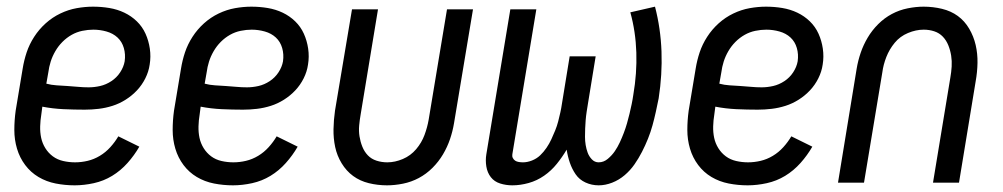

<svg xmlns="http://www.w3.org/2000/svg" viewBox="-20 -548 3009 576"><path d="M204 8Q175 8 147 2.5Q119 -3 95.5 -17Q72 -31 55.5 -53Q39 -75 31 -102Q23 -129 23 -158Q23 -187 27 -216L48 -342Q52 -367 60 -391Q68 -415 82.5 -437.5Q97 -460 117 -478Q137 -496 161 -507.5Q185 -519 210 -523.5Q235 -528 259 -528Q284 -528 308 -524Q332 -520 353 -510Q374 -500 390.5 -484Q407 -468 416.5 -447Q426 -426 429.5 -402Q433 -378 429 -354Q426 -333 416 -313Q406 -293 391 -277Q376 -261 357 -249Q338 -237 317.5 -230.5Q297 -224 276 -221.5Q255 -219 234 -219Q202 -219 170 -220.5Q138 -222 107 -228L104 -205Q101 -187 100.5 -169Q100 -151 103.5 -134.5Q107 -118 116 -103.5Q125 -89 138.5 -79Q152 -69 169.5 -65Q187 -61 205 -61Q224 -61 243 -65.5Q262 -70 279.5 -80.5Q297 -91 311 -106.5Q325 -122 335 -139L398 -108Q383 -82 362.5 -59Q342 -36 316.5 -20.5Q291 -5 261.5 1.5Q232 8 204 8ZM246 -286Q263 -286 280.5 -290Q298 -294 314 -304.5Q330 -315 340.5 -331Q351 -347 354 -364Q357 -385 351.5 -404Q346 -423 332.5 -435.5Q319 -448 299.5 -453.5Q280 -459 260 -459Q244 -459 227 -455.5Q210 -452 195 -443.5Q180 -435 167.5 -422.5Q155 -410 146 -394.5Q137 -379 132 -363Q127 -347 125 -331L119 -297Q134 -293 150 -292Q166 -291 182 -290Q198 -289 214 -287.5Q230 -286 246 -286Z M679 8Q650 8 622 2.5Q594 -3 570.5 -17Q547 -31 530.5 -53Q514 -75 506 -102Q498 -129 498 -158Q498 -187 502 -216L523 -342Q527 -367 535 -391Q543 -415 557.5 -437.5Q572 -460 592 -478Q612 -496 636 -507.5Q660 -519 685 -523.5Q710 -528 734 -528Q759 -528 783 -524Q807 -520 828 -510Q849 -500 865.5 -484Q882 -468 891.5 -447Q901 -426 904.5 -402Q908 -378 904 -354Q901 -333 891 -313Q881 -293 866 -277Q851 -261 832 -249Q813 -237 792.5 -230.5Q772 -224 751 -221.5Q730 -219 709 -219Q677 -219 645 -220.5Q613 -222 582 -228L579 -205Q576 -187 575.5 -169Q575 -151 578.5 -134.5Q582 -118 591 -103.5Q600 -89 613.5 -79Q627 -69 644.5 -65Q662 -61 680 -61Q699 -61 718 -65.5Q737 -70 754.5 -80.5Q772 -91 786 -106.5Q800 -122 810 -139L873 -108Q858 -82 837.5 -59Q817 -36 791.5 -20.5Q766 -5 736.5 1.5Q707 8 679 8ZM721 -286Q738 -286 755.5 -290Q773 -294 789 -304.5Q805 -315 815.5 -331Q826 -347 829 -364Q832 -385 826.5 -404Q821 -423 807.5 -435.5Q794 -448 774.5 -453.5Q755 -459 735 -459Q719 -459 702 -455.5Q685 -452 670 -443.5Q655 -435 642.5 -422.5Q630 -410 621 -394.5Q612 -379 607 -363Q602 -347 600 -331L594 -297Q609 -293 625 -292Q641 -291 657 -290Q673 -289 689 -287.5Q705 -286 721 -286Z M1141 8Q1113 8 1086.5 1.5Q1060 -5 1039.5 -20Q1019 -35 1005 -58Q991 -81 985.5 -107Q980 -133 980.5 -160.5Q981 -188 985 -216L1036 -520H1114L1062 -205Q1059 -188 1057.5 -171.5Q1056 -155 1058.5 -139Q1061 -123 1067 -108Q1073 -93 1083.5 -82Q1094 -71 1109.5 -66Q1125 -61 1142 -61Q1165 -61 1188.5 -71Q1212 -81 1228.5 -100.5Q1245 -120 1253.5 -143Q1262 -166 1266 -189L1321 -520H1399L1342 -178Q1338 -154 1330 -130.5Q1322 -107 1309 -85Q1296 -63 1277.5 -44.5Q1259 -26 1236.5 -14Q1214 -2 1189 3Q1164 8 1141 8Z M1517 8Q1498 8 1480.5 2.5Q1463 -3 1452.5 -16.5Q1442 -30 1439 -48.5Q1436 -67 1439 -85L1511 -520H1589L1517 -85Q1516 -79 1518.5 -74Q1521 -69 1525.5 -66Q1530 -63 1536.5 -62Q1543 -61 1549 -61Q1562 -61 1576 -66.5Q1590 -72 1600.5 -82Q1611 -92 1619.5 -104.5Q1628 -117 1634 -130Q1640 -143 1645.5 -156.5Q1651 -170 1654.5 -183.5Q1658 -197 1661 -210.5Q1664 -224 1666 -238L1689 -379H1767L1744 -238Q1742 -226 1740 -213Q1738 -200 1737 -187.5Q1736 -175 1735.5 -162.5Q1735 -150 1735 -137.5Q1735 -125 1737 -113Q1739 -101 1743 -90Q1747 -79 1755.5 -70Q1764 -61 1776 -61Q1791 -61 1803.5 -71.5Q1816 -82 1824.5 -94.5Q1833 -107 1839.5 -121Q1846 -135 1851.5 -149.5Q1857 -164 1861 -178Q1865 -192 1868.5 -206.5Q1872 -221 1875 -235.5Q1878 -250 1880 -264Q1891 -328 1889 -390.5Q1887 -453 1871 -511L1945 -528Q1962 -463 1964.5 -393.5Q1967 -324 1956 -253Q1952 -233 1947.5 -212.5Q1943 -192 1937.5 -172Q1932 -152 1924 -132Q1916 -112 1906 -92.5Q1896 -73 1883.5 -55Q1871 -37 1854 -22.5Q1837 -8 1816.5 0Q1796 8 1776 8Q1755 8 1736.5 -0.5Q1718 -9 1707 -25Q1696 -41 1689.5 -60Q1683 -79 1680 -99Q1667 -77 1650.5 -56.5Q1634 -36 1612.5 -21Q1591 -6 1566 1Q1541 8 1517 8Z M2223 8Q2194 8 2166 2.5Q2138 -3 2114.5 -17Q2091 -31 2074.5 -53Q2058 -75 2050 -102Q2042 -129 2042 -158Q2042 -187 2046 -216L2067 -342Q2071 -367 2079 -391Q2087 -415 2101.5 -437.5Q2116 -460 2136 -478Q2156 -496 2180 -507.5Q2204 -519 2229 -523.5Q2254 -528 2278 -528Q2303 -528 2327 -524Q2351 -520 2372 -510Q2393 -500 2409.5 -484Q2426 -468 2435.5 -447Q2445 -426 2448.5 -402Q2452 -378 2448 -354Q2445 -333 2435 -313Q2425 -293 2410 -277Q2395 -261 2376 -249Q2357 -237 2336.5 -230.5Q2316 -224 2295 -221.5Q2274 -219 2253 -219Q2221 -219 2189 -220.5Q2157 -222 2126 -228L2123 -205Q2120 -187 2119.5 -169Q2119 -151 2122.5 -134.5Q2126 -118 2135 -103.5Q2144 -89 2157.5 -79Q2171 -69 2188.5 -65Q2206 -61 2224 -61Q2243 -61 2262 -65.5Q2281 -70 2298.5 -80.5Q2316 -91 2330 -106.5Q2344 -122 2354 -139L2417 -108Q2402 -82 2381.5 -59Q2361 -36 2335.5 -20.5Q2310 -5 2280.5 1.5Q2251 8 2223 8ZM2265 -286Q2282 -286 2299.5 -290Q2317 -294 2333 -304.5Q2349 -315 2359.5 -331Q2370 -347 2373 -364Q2376 -385 2370.5 -404Q2365 -423 2351.5 -435.5Q2338 -448 2318.5 -453.5Q2299 -459 2279 -459Q2263 -459 2246 -455.5Q2229 -452 2214 -443.5Q2199 -435 2186.5 -422.5Q2174 -410 2165 -394.5Q2156 -379 2151 -363Q2146 -347 2144 -331L2138 -297Q2153 -293 2169 -292Q2185 -291 2201 -290Q2217 -289 2233 -287.5Q2249 -286 2265 -286Z M2494 0 2550 -342Q2554 -366 2562 -389.5Q2570 -413 2583 -435Q2596 -457 2614.5 -475.5Q2633 -494 2655.5 -506Q2678 -518 2703 -523Q2728 -528 2751 -528Q2779 -528 2806 -521.5Q2833 -515 2853.5 -500Q2874 -485 2887.5 -462Q2901 -439 2907 -413Q2913 -387 2912.5 -359.5Q2912 -332 2907 -304L2857 0H2779L2831 -315Q2834 -332 2835 -348.5Q2836 -365 2833.5 -381Q2831 -397 2825 -412Q2819 -427 2808.5 -438Q2798 -449 2783 -454Q2768 -459 2751 -459Q2728 -459 2704 -449Q2680 -439 2664 -419.5Q2648 -400 2639 -377Q2630 -354 2627 -331L2572 0Z"/></svg>

Font: Iosevka QP
Style: Italic
Weight: 400
Italic angle: -9°
Designer: Belleve Invis
Foundry: Belleve Invis
Version: Version 20.0.0; ttfautohint (v1.8.4)